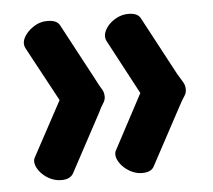

<svg xmlns="http://www.w3.org/2000/svg" viewBox="-38 -521 541 488"><g transform="rotate(-5 232.0 -277.0)"><path d="M306 -74Q290 -74 275 -82.5Q260 -91 251 -103.5Q242 -116 242 -127Q242 -133 245 -138L319 -277L245 -416Q242 -422 242 -428Q242 -439 250.5 -451Q259 -463 274 -471.5Q289 -480 306 -480Q330 -480 337 -466L416 -318Q424 -304 429.5 -295.5Q435 -287 435 -276Q435 -267 429.5 -259Q424 -251 416 -236L337 -89Q330 -74 306 -74ZM100 -74Q83 -74 68 -82.5Q53 -91 44 -103.5Q35 -116 35 -127Q35 -133 38 -138L113 -277L38 -416Q35 -422 35 -428Q35 -439 44 -451Q53 -463 67.5 -471.5Q82 -480 99 -480Q124 -480 131 -466L210 -318Q217 -304 222.5 -295.5Q228 -287 228 -276Q228 -267 222.5 -259Q217 -251 210 -236L131 -89Q123 -74 100 -74Z"/></g></svg>

Font: Dosis ExtraLight SemiBold
Style: Regular
Weight: 600
Version: Version 3.001; ttfautohint (v1.8.2)